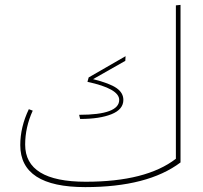

<svg xmlns="http://www.w3.org/2000/svg" viewBox="-20 -754 832 786"><path d="M700 -732 719 -734V-89Q585 12 329 12Q63 12 63 -160Q63 -234 98 -307L114 -301Q83 -233 83 -162Q83 -10 331 -10Q578 -10 700 -104ZM304 -284Q468 -284 468 -345Q468 -391 338 -419L343 -437L494 -524L493 -505L361 -430Q429 -413 457 -393.5Q485 -374 485 -345Q485 -306 436.5 -286.5Q388 -267 308 -267Z"/></svg>

Font: FiraGO Thin
Style: Regular
Weight: 100
Designer: bBox Type
Foundry: bBox Type GmbH
Version: Version 1.001;PS 001.001;hotconv 1.0.88;makeotf.lib2.5.64775